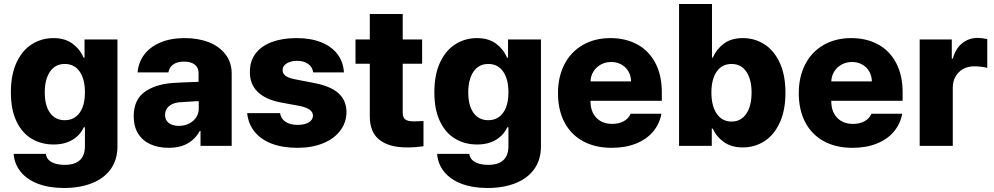

<svg xmlns="http://www.w3.org/2000/svg" viewBox="-20 -727 4955 957"><path d="M47.9 40H208Q212.9 67.9 237.8 81.3Q262.7 94.7 302.7 94.7Q403.3 94.7 403.3 1V-92.8H397.5Q380.9 -54.7 342.3 -30.8Q303.7 -6.8 247.1 -6.8Q186.5 -6.8 138.4 -35.2Q90.3 -63.5 62.3 -121.8Q34.2 -180.2 34.2 -266.6Q34.2 -355.5 63 -416.5Q91.8 -477.5 140.1 -507.3Q188.5 -537.1 246.1 -537.1Q304.7 -537.1 342 -509Q379.4 -481 396.5 -439.5H401.4V-530.3H565.4V2.9Q565.4 68.8 532.2 115.5Q499 162.1 438.7 186Q378.4 210 298.8 210Q224.1 210 168.9 188.7Q113.8 167.5 82.8 128.9Q51.8 90.3 47.9 40ZM403.3 -266.6Q403.3 -332.5 377 -370.4Q350.6 -408.2 302.7 -408.2Q255.4 -408.2 229.2 -369.9Q203.1 -331.5 203.1 -266.6Q203.1 -201.2 229.2 -164.6Q255.4 -127.9 302.7 -127.9Q350.1 -127.9 376.7 -164.6Q403.3 -201.2 403.3 -266.6Z M842.8 -313.5Q886.7 -316.4 950.2 -318.4Q958 -319.3 969.7 -319.3V-362.3Q969.7 -390.1 950.7 -405Q931.6 -419.9 897.5 -419.9Q864.3 -419.9 844.2 -406.2Q824.2 -392.6 819.3 -366.2H666Q669.4 -414.1 697.5 -452.9Q725.6 -491.7 777.6 -514.4Q829.6 -537.1 901.4 -537.1Q967.8 -537.1 1020.8 -516.4Q1073.7 -495.6 1104.2 -455.8Q1134.8 -416 1134.8 -360.4V0H979.5V-74.2H975.6Q953.1 -33.2 914.6 -11.7Q876 9.8 821.3 9.8Q769.5 9.8 730.2 -7.8Q690.9 -25.4 668.7 -60.8Q646.5 -96.2 646.5 -147.5Q646.5 -229.5 700.7 -268.6Q754.9 -307.6 842.8 -313.5ZM871.1 -99.6Q898.9 -99.6 921.9 -110.8Q944.8 -122.1 958 -142.3Q971.2 -162.6 970.7 -188.5V-222.7H960.9L870.1 -216.8Q838.9 -212.9 820.8 -196.5Q802.7 -180.2 802.7 -154.3Q802.7 -127.9 821.5 -113.8Q840.3 -99.6 871.1 -99.6Z M1460.9 -423.8Q1429.7 -423.8 1408.9 -410.9Q1388.2 -397.9 1388.7 -377.9Q1387.2 -343.8 1449.2 -332L1549.8 -312.5Q1628.9 -296.9 1667.7 -261.7Q1706.5 -226.6 1707 -168.9Q1706.5 -115.7 1675.5 -75.2Q1644.5 -34.7 1589.4 -12.5Q1534.2 9.8 1462.9 9.8Q1388.2 9.8 1333.7 -11.2Q1279.3 -32.2 1248.3 -71.3Q1217.3 -110.4 1211.9 -163.1H1376Q1380.4 -134.8 1403.6 -119.6Q1426.8 -104.5 1463.9 -104.5Q1498 -104.5 1518.8 -116.9Q1539.6 -129.4 1540 -151.4Q1539.1 -168.9 1522.9 -180.4Q1506.8 -191.9 1472.7 -199.2L1381.8 -215.8Q1303.7 -230.5 1264.2 -269.3Q1224.6 -308.1 1225.6 -369.1Q1225.1 -421.4 1253.2 -459.2Q1281.2 -497.1 1334 -517.1Q1386.7 -537.1 1458 -537.1Q1528.8 -537.1 1580.8 -516.4Q1632.8 -495.6 1661.9 -457.3Q1690.9 -418.9 1694.3 -366.2H1541Q1537.6 -392.6 1515.9 -408.2Q1494.1 -423.8 1460.9 -423.8Z M2084 -409.2H1987.3V-166Q1987.3 -140.6 2000.5 -131.3Q2013.7 -122.1 2041 -122.1Q2061.5 -122.1 2090.8 -124V2Q2068.8 4.9 2051.5 6.3Q2034.2 7.8 2008.8 7.8Q1918.9 7.8 1870.8 -30.5Q1822.8 -68.8 1823.2 -147.5V-409.2H1752V-530.3H1823.2V-657.2H1987.3V-530.3H2084Z M2158.7 40H2318.8Q2323.7 67.9 2348.6 81.3Q2373.5 94.7 2413.6 94.7Q2514.2 94.7 2514.2 1V-92.8H2508.3Q2491.7 -54.7 2453.1 -30.8Q2414.6 -6.8 2357.9 -6.8Q2297.4 -6.8 2249.3 -35.2Q2201.2 -63.5 2173.1 -121.8Q2145 -180.2 2145 -266.6Q2145 -355.5 2173.8 -416.5Q2202.6 -477.5 2251 -507.3Q2299.3 -537.1 2356.9 -537.1Q2415.5 -537.1 2452.9 -509Q2490.2 -481 2507.3 -439.5H2512.2V-530.3H2676.3V2.9Q2676.3 68.8 2643.1 115.5Q2609.9 162.1 2549.6 186Q2489.3 210 2409.7 210Q2335 210 2279.8 188.7Q2224.6 167.5 2193.6 128.9Q2162.6 90.3 2158.7 40ZM2514.2 -266.6Q2514.2 -332.5 2487.8 -370.4Q2461.4 -408.2 2413.6 -408.2Q2366.2 -408.2 2340.1 -369.9Q2314 -331.5 2314 -266.6Q2314 -201.2 2340.1 -164.6Q2366.2 -127.9 2413.6 -127.9Q2460.9 -127.9 2487.5 -164.6Q2514.2 -201.2 2514.2 -266.6Z M2761.2 -262.7Q2761.2 -344.2 2793.5 -406.5Q2825.7 -468.8 2885 -502.9Q2944.3 -537.1 3022.9 -537.1Q3098.1 -537.1 3156 -505.9Q3213.9 -474.6 3246.3 -413.6Q3278.8 -352.5 3278.8 -266.6V-224.6H2923.3V-221.7Q2923.3 -170.4 2952.6 -139.9Q2981.9 -109.4 3031.7 -109.4Q3064.9 -109.4 3089.1 -122.8Q3113.3 -136.2 3123.5 -160.2H3276.9Q3267.1 -108.4 3234.4 -70.1Q3201.7 -31.7 3149.2 -11Q3096.7 9.8 3028.8 9.8Q2946.3 9.8 2886 -23.2Q2825.7 -56.2 2793.5 -117.4Q2761.2 -178.7 2761.2 -262.7ZM3125.5 -321.3Q3125 -349.1 3112.3 -371.1Q3099.6 -393.1 3077.1 -405.5Q3054.7 -418 3026.9 -418Q2998 -418 2974.9 -405.3Q2951.7 -392.6 2938 -370.6Q2924.3 -348.6 2923.3 -321.3Z M3364.7 -707H3528.8V-439.5H3532.7Q3550.8 -481.4 3587.6 -509.3Q3624.5 -537.1 3683.1 -537.1Q3740.7 -537.1 3788.8 -507.1Q3836.9 -477.1 3866 -415.5Q3895 -354 3895 -264.6Q3895 -177.7 3866.9 -116.2Q3838.9 -54.7 3790.5 -23.4Q3742.2 7.8 3682.1 7.8Q3626 7.8 3588.4 -18.8Q3550.8 -45.4 3532.7 -85.9H3527.8V0H3364.7ZM3626.5 -121.1Q3673.3 -121.1 3699.7 -159.9Q3726.1 -198.7 3726.1 -265.6Q3726.1 -331.1 3700 -369.6Q3673.8 -408.2 3626.5 -408.2Q3578.6 -408.2 3552.2 -370.1Q3525.9 -332 3525.9 -265.6Q3525.9 -199.2 3552.5 -160.2Q3579.1 -121.1 3626.5 -121.1Z M3961.4 -262.7Q3961.4 -344.2 3993.7 -406.5Q4025.9 -468.8 4085.2 -502.9Q4144.5 -537.1 4223.1 -537.1Q4298.3 -537.1 4356.2 -505.9Q4414.1 -474.6 4446.5 -413.6Q4479 -352.5 4479 -266.6V-224.6H4123.5V-221.7Q4123.5 -170.4 4152.8 -139.9Q4182.1 -109.4 4231.9 -109.4Q4265.1 -109.4 4289.3 -122.8Q4313.5 -136.2 4323.7 -160.2H4477.1Q4467.3 -108.4 4434.6 -70.1Q4401.9 -31.7 4349.4 -11Q4296.9 9.8 4229 9.8Q4146.5 9.8 4086.2 -23.2Q4025.9 -56.2 3993.7 -117.4Q3961.4 -178.7 3961.4 -262.7ZM4325.7 -321.3Q4325.2 -349.1 4312.5 -371.1Q4299.8 -393.1 4277.3 -405.5Q4254.9 -418 4227.1 -418Q4198.2 -418 4175 -405.3Q4151.9 -392.6 4138.2 -370.6Q4124.5 -348.6 4123.5 -321.3Z M4564 -530.3H4724.1V-434.6H4729Q4743.2 -485.4 4776.1 -511.7Q4809.1 -538.1 4854 -538.1Q4873.5 -538.1 4900.9 -532.2V-388.7Q4889.6 -392.1 4870.6 -394.3Q4851.6 -396.5 4835.4 -396.5Q4804.7 -396.5 4780.5 -383.1Q4756.3 -369.6 4742.7 -345.5Q4729 -321.3 4729 -290V0H4564Z"/></svg>

Font: Pretendard JP ExtraBold
Style: Regular
Weight: 800
Designer: Base glyphs from Inter by Rasmus Andersson; Hangeul glyphs from Noto Sans CJK(Source Han Sans) by Jang Soo-young and Kan
Foundry: Kil Hyung-jin
Version: Version 1.309